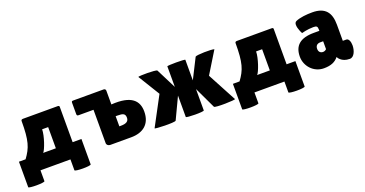

<svg xmlns="http://www.w3.org/2000/svg" viewBox="-34 -1078 3350 1764"><g transform="rotate(-20 1641.0 -196.0)"><path d="M549 -488C549 -495 544 -500 534 -500H193C181 -500 175 -494 175 -486C175 -293 154 -231 89 -142C65 -142 72 -142 24 -142V107C24 121 183 121 183 106V0C440 0 429 0 476 0V106C476 121 635 122 635 106V-142H549ZM261 -142C282 -162 326 -285 326 -349H385V-142Z M1002 -481C1002 -492 994 -500 982 -500H686C671 -500 668 -497 668 -482V-374C668 -361 672 -356 685 -356H831V-30C831 -13 846 0 866 0H1070C1185 0 1264 -58 1264 -182C1264 -285 1204 -360 1002 -346ZM1002 -231H1020C1073 -231 1095 -223 1095 -183C1095 -147 1069 -132 1017 -132H1002Z M1781 -213 1880 -4C1888 11 2090 5 2086 -4L1935 -287L2065 -499C2039 -509 1892 -506 1880 -494L1781 -298V-499C1781 -507 1605 -507 1605 -499V-298L1506 -494C1492 -507 1331 -506 1321 -499L1451 -287L1300 -4C1296 4 1496 11 1506 -4L1605 -213V-4C1605 7 1781 9 1781 -4Z M2641 -488C2641 -495 2636 -500 2626 -500H2285C2273 -500 2267 -494 2267 -486C2267 -293 2246 -231 2181 -142C2157 -142 2164 -142 2116 -142V107C2116 121 2275 121 2275 106V0C2532 0 2521 0 2568 0V106C2568 121 2727 122 2727 106V-142H2641ZM2353 -142C2374 -162 2418 -285 2418 -349H2477V-142Z M3200 -168V-326C3200 -442 3153 -510 3025 -510C2969 -510 2905 -504 2862 -485C2849 -478 2845 -467 2845 -452C2845 -433 2852 -410 2859 -393C2863 -382 2868 -372 2873 -363L2908 -371C2929 -375 2958 -379 2987 -379C3020 -379 3029 -373 3029 -338V-328H2974C2841 -328 2779 -273 2779 -165C2779 -73 2852 10 2952 10C3021 10 3064 -9 3095 -48C3100 -37 3108 -27 3118 -19C3135 -4 3162 10 3205 10C3248 10 3270 -50 3270 -99C3270 -136 3257 -168 3234 -168ZM2953 -179C2953 -207 2968 -226 3001 -226H3029V-149C3019 -139 3008 -134 2995 -134C2972 -134 2953 -148 2953 -179Z"/></g></svg>

Font: Lilita 2
Style: Regular
Weight: 400
Designer: Juan Montoreano
Foundry: Juan Montoreano
Version: Version 2.001